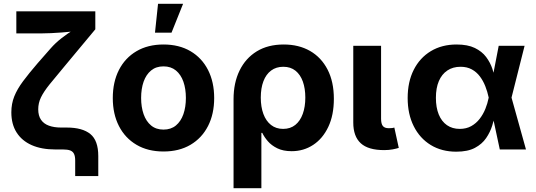

<svg xmlns="http://www.w3.org/2000/svg" viewBox="-20 -787 2821 1011"><path d="M375.9 140.1V58.3Q375.9 36.2 369.8 23.4Q363.8 10.7 349.9 5.3Q336 0 311.9 0H270.8Q198.5 0 146.7 -22.9Q95 -45.9 67.4 -89.5Q39.7 -133.1 39.7 -195.3Q39.7 -240.9 55.2 -279.5Q70.7 -318 101.4 -359.3Q132.2 -400.6 177.7 -453.5L246.2 -531.6Q272.1 -561.2 304 -585.9Q335.8 -610.5 365.7 -629Q395.5 -647.5 414.9 -658.1L399.2 -625.6Q382.1 -623.1 357.3 -620.6Q332.5 -618.1 304.3 -615.9Q276.2 -613.8 249.2 -612.5Q222.1 -611.2 200.7 -611.2H66V-727.5H481.9V-632.7L319 -437Q271 -380 240.5 -342Q210.1 -304 195.7 -274.3Q181.3 -244.5 181.3 -211.5Q181.3 -177.8 195.9 -156.4Q210.4 -135.1 237.5 -125.3Q264.5 -115.4 301.8 -115.4H331.2Q413.7 -115.4 455.6 -81.4Q497.5 -47.3 497.5 34.7V140.1Z M840.9 10.7Q758.7 10.7 698.8 -24.6Q638.8 -59.9 606.3 -123.3Q573.9 -186.6 573.9 -270.6Q573.9 -355.2 606.3 -418.7Q638.8 -482.2 698.8 -517.4Q758.7 -552.7 840.9 -552.7Q923.2 -552.7 983.1 -517.4Q1042.9 -482.2 1075.4 -418.7Q1107.8 -355.2 1107.8 -270.6Q1107.8 -186.6 1075.4 -123.3Q1042.9 -59.9 983.1 -24.6Q923.2 10.7 840.9 10.7ZM840.9 -104.6Q880 -104.6 906.3 -126.3Q932.5 -148.1 945.7 -185.8Q958.8 -223.5 958.8 -271.1Q958.8 -319.2 945.7 -356.8Q932.5 -394.3 906.3 -415.9Q880 -437.5 840.9 -437.5Q801.7 -437.5 775.6 -415.9Q749.4 -394.3 736.2 -356.9Q723.1 -319.5 723.1 -271.1Q723.1 -223.5 736.2 -185.8Q749.4 -148.1 775.6 -126.3Q801.7 -104.6 840.9 -104.6ZM796.1 -615.1 812.2 -767.1H944.1L883.2 -615.1Z M1209.8 204.1V-264.8Q1209.8 -350.8 1241.5 -415.6Q1273.1 -480.4 1332 -516.6Q1391 -552.7 1473.9 -552.7Q1553.4 -552.7 1612.7 -518.7Q1671.9 -484.6 1704.9 -420.6Q1738 -356.5 1738 -266.7Q1738 -180.7 1708.7 -118.9Q1679.4 -57 1629 -24Q1578.6 9.1 1515.7 9.1Q1471.1 9.1 1440.4 -6Q1409.7 -21 1390.5 -43.2Q1371.3 -65.4 1361 -87.4H1356.3V204.1ZM1470.9 -108.3Q1509 -108.3 1535 -129.3Q1561 -150.3 1574.3 -187.5Q1587.7 -224.6 1587.7 -273.2Q1587.7 -320.9 1574.7 -357.5Q1561.6 -394 1535.9 -414.7Q1510.1 -435.4 1471.6 -435.4Q1434.2 -435.4 1407.5 -415.5Q1380.9 -395.6 1367.1 -359.3Q1353.2 -322.9 1353.2 -273.2Q1353.2 -224.2 1366.9 -187Q1380.7 -149.7 1407.1 -129Q1433.5 -108.3 1470.9 -108.3Z M2002.6 3.4Q1918.9 3.4 1879.6 -32.7Q1840.2 -68.9 1840.2 -141.7V-545.9H1986.6V-161.8Q1986.6 -135.5 1995.8 -123.7Q2005 -111.9 2027 -111.9Q2038.8 -111.9 2045.2 -112.7Q2051.6 -113.6 2056.4 -115.3L2079.8 -8.3Q2068.1 -4.4 2047.9 -0.5Q2027.8 3.4 2002.6 3.4Z M2382.5 11.7Q2305.5 11.7 2247.9 -23.6Q2190.3 -59 2158.5 -122.6Q2126.6 -186.1 2126.6 -271Q2126.6 -356.4 2158.7 -419.6Q2190.7 -482.8 2248.8 -517.8Q2306.9 -552.7 2384.2 -552.7Q2442.6 -552.7 2480.3 -534.4Q2517.9 -516.1 2539.8 -486.9Q2561.7 -457.6 2572.8 -424Q2583.8 -390.5 2588.9 -360.5H2636.4L2673.1 -274.4L2749.6 0H2611.7L2553 -274.4Q2546.7 -304.5 2535.4 -333.1Q2524.2 -361.6 2506.8 -384.7Q2489.4 -407.9 2464.3 -421.6Q2439.1 -435.4 2405.1 -435.4Q2364.7 -435.4 2335.5 -415.8Q2306.3 -396.3 2290.8 -359.9Q2275.3 -323.5 2275.3 -271.9Q2275.3 -220.9 2290.3 -184.2Q2305.3 -147.5 2333.5 -127.9Q2361.8 -108.3 2400.8 -108.3Q2435.1 -108.3 2461.2 -122.8Q2487.2 -137.3 2505.6 -161.1Q2524.1 -185 2535.8 -213.9Q2547.4 -242.7 2553 -271.5L2606 -545.9H2742.3L2673.1 -271.5L2636.4 -191H2588.8Q2582.8 -161.2 2572 -126.3Q2561.3 -91.3 2539.8 -59.9Q2518.4 -28.4 2480.6 -8.3Q2442.9 11.7 2382.5 11.7Z"/></svg>

Font: Adwaita Sans
Style: Regular
Weight: 400
Designer: Rasmus Andersson
Foundry: rsms
Version: Version 4.001;git-9221beed3